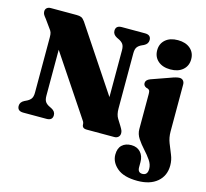

<svg xmlns="http://www.w3.org/2000/svg" viewBox="-129 -859 1333 1243"><g transform="rotate(15 537.5 -238.0)"><path d="M263 -35Q263 0 223 0H67.5Q27 0 27 -35Q27 -60.5 54.5 -74.5L65 -79.5Q85 -88.5 96 -102.2Q107 -116 107 -144.5V-515Q107 -536.5 103.2 -547.5Q99.5 -558.5 88.5 -572L50 -625.5Q39.5 -638 34 -647.2Q28.5 -656.5 28.5 -668.5Q28.5 -683 38.2 -691.5Q48 -700 64 -700H238Q257 -700 268.8 -695Q280.5 -690 293.5 -672L580 -241.5V-555.5Q580 -583.5 569.5 -597.2Q559 -611 538 -620.5L527.5 -625.5Q500 -640 500 -665Q500 -700 540 -700H695.5Q736 -700 736 -665Q736 -639.5 709 -625.5L698 -620.5Q677 -611.5 666.5 -597.8Q656 -584 656 -555.5V-185.5Q656 -144.5 671 -120.5L696.5 -79.5Q707.5 -61.5 710.8 -52.8Q714 -44 714 -35Q714 -19 703.8 -9.5Q693.5 0 677 0H492Q460.5 0 460.5 -27.5Q460.5 -36 455.8 -44.8Q451 -53.5 435.5 -75.5L183.5 -452.5V-144Q183.5 -116.5 193.8 -102.8Q204 -89 225.5 -79.5L235.5 -74.5Q263 -60.5 263 -35ZM914 -516.5Q861.5 -516.5 830.8 -543.5Q800 -570.5 800 -615Q800 -659 830.8 -685.8Q861.5 -712.5 914 -712.5Q966 -712.5 997 -685.8Q1028 -659 1028 -615Q1028 -570.5 997 -543.5Q966 -516.5 914 -516.5ZM1020 -129Q1020 -88 1033.8 -53.2Q1047.5 -18.5 1061.2 14.8Q1075 48 1075 84.5Q1075 153.5 1026.8 194.5Q978.5 235.5 894.5 235.5Q803 235.5 758 197.2Q713 159 713 108Q713 65.5 736.2 43.8Q759.5 22 798.5 22Q837 22 860 47Q883 72 883 112.5V147.5Q883 183.5 914 183.5Q949 183.5 949 141Q949 111.5 929.8 83.8Q910.5 56 885 28.2Q859.5 0.5 840 -29Q820.5 -58.5 820.5 -91.5V-327.5Q820.5 -343.5 816.8 -349.8Q813 -356 805 -359L794.5 -362Q776 -370.5 776 -388.5Q776 -409.5 805 -421L928 -464.5Q967 -479.5 986.5 -479.5Q1002.5 -479.5 1011.2 -469.5Q1020 -459.5 1020 -444Z"/></g></svg>

Font: Fraunces 72pt Soft Black
Style: Regular
Weight: 900
Version: Version 1.000;[b76b70a41]